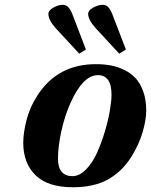

<svg xmlns="http://www.w3.org/2000/svg" viewBox="-20 -770 631 802"><path d="M348.1 -711.9Q348.1 -726.6 369.4 -738.3Q390.6 -750 409.2 -750Q424.3 -750 434.1 -738Q443.8 -726.1 452.1 -703.1L505.9 -563L478 -545.9L381.8 -649.9Q348.1 -686.5 348.1 -711.9ZM182.1 -711.9Q182.1 -726.6 203.1 -738.3Q224.1 -750 242.2 -750Q257.3 -750 267.1 -738Q276.9 -726.1 285.2 -703.1L338.9 -563L311 -545.9L214.8 -649.9Q182.1 -685.5 182.1 -711.9ZM222.2 -106.9Q222.2 -70.3 237.8 -52.2Q253.4 -34.2 282.2 -34.2Q312 -34.2 339.4 -62.3Q366.7 -90.3 385.5 -132.3Q404.3 -174.3 418.5 -222.2Q432.6 -270 439.2 -310.1Q445.8 -350.1 445.8 -374Q445.8 -456.1 389.2 -456.1Q326.2 -456.1 273.9 -338.9Q250 -284.7 236.1 -221.2Q222.2 -157.7 222.2 -106.9ZM77.1 -173.8Q77.1 -215.3 91.1 -269.3Q105 -323.2 136.2 -371.1Q220.2 -502 380.9 -502Q413.6 -502 442.4 -496.8Q471.2 -491.7 499 -478Q526.9 -464.4 546.6 -443.1Q566.4 -421.9 578.6 -387.2Q590.8 -352.5 590.8 -308.1Q590.8 -269.5 575.7 -217.8Q560.5 -166 528.8 -115.2Q490.7 -54.2 432.1 -21Q373.5 12.2 284.2 12.2Q179.7 12.2 128.4 -38.1Q77.1 -88.4 77.1 -173.8Z"/></svg>

Font: Linguistics Pro
Style: Bold Italic
Weight: 700
Italic angle: -12°
Designer: Stefan Peev, Context Ltd
Foundry: Stefan Peev, Context Ltd
Version: Version 001.000